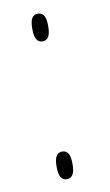

<svg xmlns="http://www.w3.org/2000/svg" viewBox="-67 -552 340 594"><g transform="rotate(-10 103.0 -255.0)"><path d="M95 -428Q83 -428 76.5 -438Q70 -448 70 -472Q70 -496 76.5 -505.5Q83 -515 95 -515Q107 -515 113.5 -505.5Q120 -496 120 -472Q120 -448 113.5 -438Q107 -428 95 -428ZM95 5Q83 5 76.5 -5Q70 -15 70 -39Q70 -62 76.5 -72Q83 -82 95 -82Q107 -82 113.5 -72Q120 -62 120 -39Q120 -15 113.5 -5Q107 5 95 5Z"/></g></svg>

Font: Noto Serif Display Condensed ExtraLight
Style: Regular
Weight: 200
Width: 3
Designer: Monotype Design Team
Foundry: Monotype Imaging Inc.
Version: Version 2.009